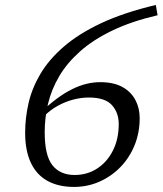

<svg xmlns="http://www.w3.org/2000/svg" viewBox="-20 -726 640 756"><path d="M593.5 -706.5 600.5 -666Q497.5 -642 421.8 -605.5Q346 -569 294.8 -523.2Q243.5 -477.5 213 -425.5Q182.5 -373.5 169.2 -317.8Q156 -262 156 -205.5Q156 -113.5 186.5 -75.2Q217 -37 274 -37Q323 -37 362.2 -62.2Q401.5 -87.5 424.5 -133Q447.5 -178.5 447.5 -238Q447.5 -282 420.8 -312Q394 -342 329.5 -342Q300 -342 269 -334Q238 -326 209 -310.2Q180 -294.5 156 -271L139 -281.5Q172 -314 203 -337Q234 -360 263.2 -374.5Q292.5 -389 320.2 -395.8Q348 -402.5 374.5 -402.5Q427.5 -402.5 461.8 -383.5Q496 -364.5 513 -332.5Q530 -300.5 530 -261Q530 -203.5 510 -154.2Q490 -105 454.2 -68.2Q418.5 -31.5 371.8 -10.8Q325 10 271.5 10Q210.5 10 167.5 -13.5Q124.5 -37 101.8 -84.5Q79 -132 79 -203.5Q79 -261.5 92.5 -320.2Q106 -379 139.2 -435.2Q172.5 -491.5 231 -542.2Q289.5 -593 378.5 -634.8Q467.5 -676.5 593.5 -706.5Z"/></svg>

Font: Newsreader
Style: Italic
Weight: 400
Italic angle: -17°
Designer: Hugues Gentile
Foundry: Production Type
Version: Version 1.003